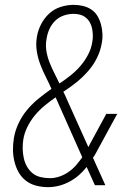

<svg xmlns="http://www.w3.org/2000/svg" viewBox="-20 -763 540 791"><path d="M178 8Q153 8 129.5 2Q106 -4 87.5 -18Q69 -32 57.5 -52Q46 -72 40 -95.5Q34 -119 33.5 -143.5Q33 -168 37 -193Q42 -224 56 -254Q70 -284 91 -309.5Q112 -335 138.5 -356.5Q165 -378 192 -397Q181 -422 168.5 -446.5Q156 -471 146 -497.5Q136 -524 131.5 -552.5Q127 -581 132 -611Q136 -637 149 -662.5Q162 -688 182.5 -707Q203 -726 230 -734.5Q257 -743 283 -743Q303 -743 322 -738.5Q341 -734 356.5 -723.5Q372 -713 381.5 -697Q391 -681 396 -662.5Q401 -644 402 -624Q403 -604 399 -584Q394 -554 379.5 -524.5Q365 -495 343 -470Q321 -445 295 -424Q269 -403 241 -385Q246 -376 250 -366.5Q254 -357 258 -348L344 -157Q345 -159 346 -161Q347 -163 348 -165L418 -294H463L383 -147Q378 -138 373.5 -129.5Q369 -121 363 -113L414 0H371L337 -75Q322 -56 304 -40.5Q286 -25 265 -14Q244 -3 222 2.5Q200 8 178 8ZM225 -419Q249 -435 271 -452.5Q293 -470 311.5 -491.5Q330 -513 343 -538Q356 -563 360 -589Q363 -603 362.5 -617.5Q362 -632 359.5 -645Q357 -658 350.5 -670Q344 -682 333.5 -690.5Q323 -699 310 -702.5Q297 -706 283 -706Q263 -706 242.5 -699Q222 -692 207 -677Q192 -662 183.5 -643Q175 -624 172 -604Q167 -578 171 -553.5Q175 -529 184 -506Q193 -483 204 -461.5Q215 -440 225 -419ZM185 -29Q205 -29 224.5 -35.5Q244 -42 261.5 -54Q279 -66 293 -82Q307 -98 319 -115L222 -333Q219 -341 215.5 -348Q212 -355 209 -362Q186 -346 163.5 -327.5Q141 -309 123 -287Q105 -265 92.5 -239.5Q80 -214 76 -188Q73 -169 73.5 -149.5Q74 -130 78 -111.5Q82 -93 91 -77Q100 -61 114 -49.5Q128 -38 147 -33.5Q166 -29 185 -29Z"/></svg>

Font: Iosevka SS18 Extralight
Style: Italic
Weight: 200
Italic angle: -9°
Monospace: yes
Designer: Belleve Invis
Foundry: Belleve Invis
Version: Version 25.1.1; ttfautohint (v1.8.4)